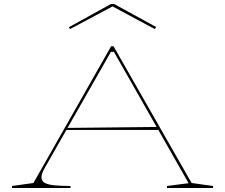

<svg xmlns="http://www.w3.org/2000/svg" viewBox="-20 -939 1124 959"><path d="M40 0V-10L147 -25L535 -708H547L937 -25L1044 -10V0H814V-10L922 -24L549 -680H534L205 -103Q196 -88 191.5 -75Q187 -62 187 -53Q187 -37 200.5 -27.5Q214 -18 246 -14Q278 -10 332 -10V0ZM307 -290V-300L773 -305V-290ZM330 -794 324 -803 534 -919H550L760 -804L753 -794L542 -907Z"/></svg>

Font: Kalnia Expanded Thin
Style: Regular
Weight: 250
Width: 7
Designer: Frida Medrano
Foundry: Frida Medrano
Version: Version 1.105